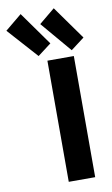

<svg xmlns="http://www.w3.org/2000/svg" viewBox="-241 -1041 642 1102"><g transform="rotate(-10 79.5 -490.0)"><path d="M221 8H67V-698H221ZM63 -912 155 -988 294 -793 215 -733ZM-135 -908 -38 -988 101 -793 22 -733Z"/></g></svg>

Font: Repo
Style: Bold
Weight: 700
Designer: Stefan Peev
Foundry: Context Ltd
Version: Version 001.000